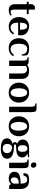

<svg xmlns="http://www.w3.org/2000/svg" viewBox="1841 -2541 900 4622"><g transform="rotate(90 2291.0 -230.0)"><path d="M226 10Q158 10 119.5 -27Q81 -64 81 -136V-425H21V-470H81V-560L131 -620H211V-470H321V-425H211V-130Q211 -74 224.5 -54.5Q238 -35 263 -35Q289 -35 309 -44Q329 -53 342 -62L356 -34Q336 -16 304 -3Q272 10 226 10Z M621 10Q551 10 499 -22Q447 -54 419 -109.5Q391 -165 391 -235Q391 -315 420 -369.5Q449 -424 499 -452Q549 -480 611 -480Q673 -480 723 -455Q773 -430 802 -385Q831 -340 831 -280L827 -217H526Q526 -118 556.5 -76.5Q587 -35 636 -35Q688 -35 720.5 -59Q753 -83 779 -118L810 -95Q796 -73 772.5 -48.5Q749 -24 712.5 -7Q676 10 621 10ZM526 -262H696Q696 -361 672.5 -398Q649 -435 611 -435Q589 -435 569.5 -419Q550 -403 538 -365.5Q526 -328 526 -262Z M1139 10Q1059 10 1005.5 -23.5Q952 -57 925.5 -113Q899 -169 899 -235Q899 -302 925.5 -357.5Q952 -413 1005.5 -446.5Q1059 -480 1139 -480Q1196 -480 1235.5 -472Q1275 -464 1294 -445Q1313 -426 1316 -394Q1319 -362 1319 -305H1289Q1285 -369 1249.5 -402Q1214 -435 1154 -435Q1101 -435 1067.5 -386Q1034 -337 1034 -235Q1034 -35 1159 -35Q1211 -35 1243.5 -59Q1276 -83 1302 -118L1333 -95Q1319 -73 1295.5 -48.5Q1272 -24 1234.5 -7Q1197 10 1139 10Z M1439 0V-340Q1439 -385 1427 -412.5Q1415 -440 1370 -440H1360V-470H1459Q1493 -470 1512.5 -461.5Q1532 -453 1543 -433Q1561 -450 1594.5 -465Q1628 -480 1689 -480Q1783 -480 1831 -436.5Q1879 -393 1879 -296V0H1749V-297Q1749 -370 1722 -400Q1695 -430 1654 -430Q1626 -430 1604.5 -423Q1583 -416 1569 -405V0Z M2210 10Q2136 10 2082 -22.5Q2028 -55 1999 -111Q1970 -167 1970 -235Q1970 -304 1999 -359.5Q2028 -415 2082 -447.5Q2136 -480 2210 -480Q2285 -480 2338.5 -447.5Q2392 -415 2421 -359.5Q2450 -304 2450 -235Q2450 -167 2421 -111Q2392 -55 2338.5 -22.5Q2285 10 2210 10ZM2210 -35Q2245 -35 2268.5 -61Q2292 -87 2303.5 -132.5Q2315 -178 2315 -235Q2315 -293 2303.5 -338Q2292 -383 2268.5 -409Q2245 -435 2210 -435Q2175 -435 2151.5 -409Q2128 -383 2116.5 -338Q2105 -293 2105 -235Q2105 -178 2116.5 -132.5Q2128 -87 2151.5 -61Q2175 -35 2210 -35Z M2550 0V-530Q2550 -575 2537.5 -602.5Q2525 -630 2480 -630H2470V-660H2590Q2643 -660 2661.5 -632Q2680 -604 2680 -530V0Z M3020 10Q2946 10 2892 -22.5Q2838 -55 2809 -111Q2780 -167 2780 -235Q2780 -304 2809 -359.5Q2838 -415 2892 -447.5Q2946 -480 3020 -480Q3095 -480 3148.5 -447.5Q3202 -415 3231 -359.5Q3260 -304 3260 -235Q3260 -167 3231 -111Q3202 -55 3148.5 -22.5Q3095 10 3020 10ZM3020 -35Q3055 -35 3078.5 -61Q3102 -87 3113.5 -132.5Q3125 -178 3125 -235Q3125 -293 3113.5 -338Q3102 -383 3078.5 -409Q3055 -435 3020 -435Q2985 -435 2961.5 -409Q2938 -383 2926.5 -338Q2915 -293 2915 -235Q2915 -178 2926.5 -132.5Q2938 -87 2961.5 -61Q2985 -35 3020 -35Z M3555 200Q3485 200 3429.5 185.5Q3374 171 3342 137Q3310 103 3310 45Q3310 9 3330.5 -17Q3351 -43 3382 -60Q3413 -77 3445 -85Q3426 -91 3413 -104Q3400 -117 3400 -140Q3400 -174 3440 -190Q3398 -205 3369 -241.5Q3340 -278 3340 -324Q3340 -382 3369 -416Q3398 -450 3446.5 -465Q3495 -480 3555 -480H3765V-453L3675 -441Q3717 -425 3743.5 -392Q3770 -359 3770 -324Q3770 -267 3743.5 -233Q3717 -199 3668.5 -184.5Q3620 -170 3555 -170Q3510 -170 3482.5 -165Q3455 -160 3455 -140Q3455 -123 3482.5 -118.5Q3510 -114 3555 -113Q3623 -112 3678.5 -94.5Q3734 -77 3767 -42.5Q3800 -8 3800 45Q3800 103 3768 137Q3736 171 3680.5 185.5Q3625 200 3555 200ZM3555 -210Q3590 -210 3612.5 -236Q3635 -262 3635 -324Q3635 -381 3612.5 -410.5Q3590 -440 3555 -440Q3520 -440 3497.5 -412.5Q3475 -385 3475 -324Q3475 -262 3497.5 -236Q3520 -210 3555 -210ZM3555 155Q3605 155 3635 128.5Q3665 102 3665 45Q3665 0 3637 -29Q3609 -58 3563 -67L3516 -72Q3483 -58 3464 -30.5Q3445 -3 3445 45Q3445 102 3475 128.5Q3505 155 3555 155Z M3963 -524Q3925 -524 3906.5 -547Q3888 -570 3888 -600Q3888 -626 3904 -641Q3920 -656 3943 -656Q3981 -656 3999.5 -633Q4018 -610 4018 -580Q4018 -554 4002 -539Q3986 -524 3963 -524ZM3898 0V-340Q3898 -385 3885.5 -412.5Q3873 -440 3828 -440H3818V-470H3938Q3991 -470 4009.5 -442Q4028 -414 4028 -340V0Z M4285 10Q4202 10 4158.5 -27.5Q4115 -65 4115 -125Q4115 -173 4137.5 -206.5Q4160 -240 4219 -257.5Q4278 -275 4385 -275H4400Q4400 -365 4375 -400Q4350 -435 4305 -435Q4271 -435 4244 -418Q4217 -401 4205 -345H4150Q4150 -371 4153.5 -398Q4157 -425 4175 -445Q4193 -465 4234.5 -472.5Q4276 -480 4325 -480Q4423 -480 4476.5 -428Q4530 -376 4530 -270V0H4445L4410 -45H4405Q4392 -24 4361 -7Q4330 10 4285 10ZM4315 -40Q4348 -40 4370 -62Q4392 -84 4400 -105V-230H4385Q4313 -230 4281.5 -204Q4250 -178 4250 -125Q4250 -83 4267.5 -61.5Q4285 -40 4315 -40Z"/></g></svg>

Font: El Messiri
Style: Bold
Weight: 700
Designer: Mohamed Gaber
Foundry: Kief Type Foundry
Version: Version 2.020; ttfautohint (v1.8.3)